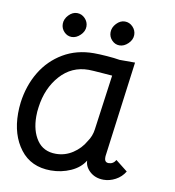

<svg xmlns="http://www.w3.org/2000/svg" viewBox="-78 -743 749 823"><g transform="rotate(10 296.5 -332.0)"><path d="M17 -207Q17 -231 20 -255Q30 -330 65.5 -389Q101 -448 159.5 -482.5Q218 -517 293 -517Q316 -517 349.5 -514.5Q383 -512 406 -508H473L418 -91V-85Q418 -64 436 -64Q456 -64 467 -83L519 -42Q504 -17 478.5 -3.5Q453 10 427 10Q390 10 366 -12.5Q342 -35 344 -64V-59Q324 -26 283.5 -8Q243 10 197 10Q111 10 64 -51.5Q17 -113 17 -207ZM332 -142Q349 -166 353 -196L386 -436L347 -439Q297 -443 283 -443Q209 -443 159.5 -387.5Q110 -332 99 -248Q96 -229 96 -208Q96 -145 124 -104.5Q152 -64 206 -64Q246 -64 279.5 -86Q313 -108 332 -142ZM139 -618Q139 -639 155.5 -656.5Q172 -674 192 -674Q212 -674 226.5 -659Q241 -644 241 -624Q241 -603 223.5 -586Q206 -569 186 -569Q167 -569 153 -583.5Q139 -598 139 -618ZM347 -618Q347 -639 363.5 -656.5Q380 -674 400 -674Q420 -674 434.5 -659Q449 -644 449 -624Q449 -603 431.5 -586Q414 -569 394 -569Q375 -569 361 -583.5Q347 -598 347 -618Z"/></g></svg>

Font: Bellota
Style: Bold Italic
Weight: 700
Italic angle: -7.5°
Designer: Kemie Guaida
Foundry: Kemie Guaida
Version: Version 4.001